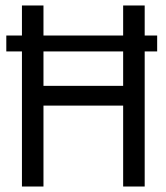

<svg xmlns="http://www.w3.org/2000/svg" viewBox="-20 -680 604 700"><path d="M507.5 0H429V-295H138.5V0H60V-492.5H3V-550.5H60V-660H138.5V-550.5H429V-660H507.5V-550.5H553V-492.5H507.5ZM429 -367V-492.5H138.5V-367Z"/></svg>

Font: Lucymar Sans
Style: Regular
Weight: 400
Foundry: The League of Moveable Type (original font) / Main changes by Cristiano Sobral with portions from Mirco Monsees
Version: Version 2.001;August 30, 2020;FontCreator 13.0.0.2681 64-bit